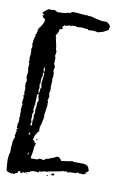

<svg xmlns="http://www.w3.org/2000/svg" viewBox="-86 -763 535 848"><g transform="rotate(10 182.0 -339.0)"><path d="M182.1 -713.9 185.5 -711.9 189 -713.9Q206.5 -710.4 223.6 -710.4H225.6L229 -708.5L230.5 -711.9Q236.8 -708.5 244.6 -708.5H254.9Q272 -702.1 305.2 -696.8H325.7Q343.3 -686.5 343.3 -675.8L339.8 -668.9Q341.3 -665.5 341.3 -663.6Q313.5 -646.5 299.8 -646.5Q299.8 -644.5 294.9 -644.5Q279.3 -647.9 272 -647.9L251.5 -646.5Q249.5 -649.4 249.5 -651.4Q248 -651.4 244.6 -649.9Q222.7 -653.3 220.2 -653.3Q209 -651.4 197.8 -651.4Q197.8 -654.8 194.3 -654.8H192.4L182.1 -653.3Q178.7 -654.8 176.8 -654.8Q176.8 -652.3 171.9 -649.9L166.5 -653.3Q160.6 -649.9 147.5 -647.9Q147.5 -649.9 145.5 -649.9Q135.3 -641.6 135.3 -637.7Q140.6 -637.7 140.6 -634.3L131.8 -628.9H129.9L126.5 -630.9Q126.5 -615.7 114.3 -599.6V-596.2L117.7 -590.8Q117.7 -588.9 116.2 -588.9Q125 -554.7 126.5 -533.7L129.9 -531.7Q128.4 -513.2 126.5 -509.3Q129.9 -503.4 129.9 -499V-490.2Q129.9 -488.8 128.4 -488.8L129.9 -484.9V-481.4L128.4 -473.1Q130.4 -473.1 135.3 -459Q131.8 -455.1 131.8 -452.1L133.3 -448.7L129.9 -441.9Q133.8 -441.9 135.3 -426.3Q133.3 -422.9 133.3 -420.9L135.3 -417.5Q133.3 -408.7 131.8 -408.7L133.3 -405.3V-389.6Q133.3 -388.2 131.8 -388.2L133.3 -384.8L131.8 -372.6L133.3 -363.8L131.8 -360.4Q133.3 -356.9 133.3 -355Q129.9 -344.2 129.9 -342.8Q131.8 -330.6 133.3 -327.1L128.4 -310.1Q131.8 -304.2 131.8 -299.8Q131.8 -297.9 129.9 -294.4L131.8 -291L125 -240.7Q125 -238.8 126.5 -235.4Q120.6 -200.7 114.3 -187L116.2 -183.6Q114.3 -180.2 114.3 -178.2L116.2 -169.4Q107.4 -165.5 107.4 -155.8H106L102.5 -157.7V-155.8L104 -152.3Q101.1 -152.3 97.2 -140.1L98.6 -136.7L95.2 -131.3V-126.5Q103 -126.5 104 -115.7Q107.9 -115.7 110.8 -114.3Q106.4 -95.2 104 -95.2L106 -91.8Q106 -84 98.6 -46.4L102.5 -44.9H125Q130.9 -44.9 137.2 -49.8H148.9L154.3 -46.4Q159.7 -47.4 166.5 -55.2Q178.7 -55.2 192.4 -64V-62L213.4 -72.8Q226.1 -72.8 233.9 -57.1Q277.3 -61.5 282.7 -65.4L287.6 -62H334.5Q358.9 -57.6 358.9 -39.6Q362.3 -39.1 362.3 -36.1Q360.4 -36.1 353.5 -25.9H352.1L348.6 -27.3V-25.9Q350.1 -22.9 350.1 -19L337.9 -15.1L327.6 -17.1L324.2 -15.1L314 -20.5Q314 -18.1 308.6 -15.1H299.8Q282.7 -15.1 265.1 -11.7V-13.7L267.1 -17.1H263.7L258.3 -13.7H252.9L249.5 -15.1Q249.5 -11.7 187 -1.5Q183.6 -1 183.6 2L180.2 0L169.9 2L166.5 0Q166.5 3.9 152.3 5.4Q149.4 3.9 147.5 3.9L144 10.7L135.3 8.8H121.6Q117.7 8.8 114.3 10.7H109.4Q109.4 16.1 86.9 19.5Q86.9 22.9 83.5 22.9H81.5L76.2 19.5Q73.7 26.4 71.3 26.4H65.9Q65.9 19.5 60.5 19.5H55.7Q55.7 31.2 43.5 31.2Q43.5 33.7 38.1 36.6L33.2 33.2L27.8 36.6Q24.4 36.6 24.4 33.2L21 34.7Q3.4 29.8 3.4 24.4Q0 -11.7 0 -20.5Q2 -55.2 6.8 -55.2L5.4 -58.6V-64Q5.4 -65.4 6.8 -65.4L5.4 -69.3Q6.3 -93.3 8.8 -93.3L6.8 -96.7Q8.3 -108.9 10.3 -108.9L8.8 -112.3Q8.8 -115.7 14.2 -115.7L12.2 -119.1V-121.1L15.6 -126.5L12.2 -131.3L15.6 -143.6Q14.2 -147 14.2 -148.9Q16.6 -148.9 19 -153.8Q15.6 -153.8 15.6 -157.7V-159.2Q15.6 -162.6 21 -162.6V-164.6Q15.6 -164.6 15.6 -169.4Q15.6 -193.8 21 -193.8L19 -197.3V-202.6Q19 -204.1 21 -204.1L19 -208V-212.9L21 -223.1Q19 -226.6 19 -228.5H21L19 -231.9Q19 -233.9 21 -237.3Q19 -246.6 19 -252.9V-256.3L22.5 -261.7L19 -263.2Q22.5 -269 22.5 -273.4L19 -280.8Q21.5 -302.7 22.5 -304.7Q19 -310.5 19 -313.5Q21.5 -313.5 24.4 -318.8Q21 -318.8 21 -322.3Q21 -323.7 22.5 -323.7L21 -327.1L22.5 -344.7Q21 -348.1 21 -350.1Q22.5 -350.1 22.5 -351.6Q19 -351.6 19 -355Q19 -356.9 21 -356.9L19 -365.7L22.5 -377.4V-379.4Q22.5 -383.8 19 -395Q20.5 -417.5 22.5 -417.5L21 -420.9V-424.3L22.5 -427.7Q19 -427.7 19 -433.1Q21 -455.1 21 -459Q17.6 -459 17.6 -462.4Q17.6 -463.9 19 -473.1L17.6 -481.4Q18.6 -499 21 -499L19 -502.4V-509.3Q19 -511.2 21 -511.2L17.6 -518.1Q21 -531.2 21 -531.7L19 -543.9Q22.5 -580.6 27.8 -580.6Q24.4 -585.9 24.4 -588.9L31.2 -592.8L29.3 -596.2V-599.6H33.2L31.2 -603V-607.9L34.7 -613.3Q33.2 -613.3 33.2 -615.2Q55.7 -640.1 55.7 -660.2Q41.5 -668 41.5 -677.2H43.5L46.9 -675.8V-679.2L38.1 -688Q49.8 -698.7 62.5 -707H79.6L90.3 -708.5L102.5 -701.7H116.2Q143.6 -701.7 148.9 -707H161.1Q161.1 -713.9 182.1 -713.9ZM90.3 -452.1Q90.3 -445.3 86.9 -445.3Q88.4 -431.2 91.8 -431.2L93.8 -439.9Q91.8 -443.4 91.8 -445.3H93.8L91.8 -448.7L93.8 -452.1ZM90.3 -429.7Q90.3 -424.3 86.9 -424.3L88.4 -415.5V-414.1Q88.4 -412.1 86.9 -412.1L88.4 -408.7Q88.4 -406.2 83.5 -403.8L85 -400.4Q85 -398.4 83.5 -386.2Q85 -382.8 85 -380.9L81.5 -374L83.5 -358.4L81.5 -346.2L83.5 -342.8Q81.5 -339.8 81.5 -335.9H83.5Q86.9 -335.9 88.4 -348.1L86.9 -351.6Q90.3 -360.4 91.8 -360.4L88.4 -379.4L93.8 -419.4L91.8 -429.7ZM78.1 -320.3V-301.3Q78.1 -299.8 76.2 -299.8Q78.1 -296.4 78.1 -294.4L76.2 -287.6L78.1 -284.2L74.7 -276.9Q74.7 -275.4 76.2 -275.4Q72.8 -258.8 72.8 -256.3Q76.2 -255.9 76.2 -252.9V-247.6L72.8 -242.2V-221.7Q72.8 -217.8 71.3 -214.8L74.7 -204.1Q73.2 -193.8 71.3 -193.8Q72.8 -190.4 72.8 -188.5H78.1Q78.1 -190.4 79.6 -193.8L78.1 -202.6Q79.6 -206.1 79.6 -208Q78.1 -210.9 78.1 -214.8Q81.5 -214.8 81.5 -218.3V-219.7L79.6 -228.5H81.5Q81.5 -230.5 79.6 -230.5L83.5 -251L81.5 -254.4Q85 -272 85 -285.6V-292.5L88.4 -297.9V-303.2H90.3Q85 -315.4 85 -331.1H83.5Q78.1 -329.1 78.1 -320.3ZM72.8 -155.8 71.3 -148.9 74.7 -147H78.1L76.2 -150.4Q78.1 -153.8 78.1 -155.8ZM110.8 -134.8H114.3V-131.3Q114.3 -127.9 110.8 -127.9Q110.8 -129.9 109.4 -129.9Q110.8 -133.3 110.8 -134.8ZM86.9 -69.3Q86.9 -65.9 81.5 -60.5V-58.6Q88.4 -60.5 88.4 -67.4V-69.3ZM211.4 3.9 214.8 8.8Q214.8 12.2 211.4 12.2H201.2V8.8Q202.6 3.9 211.4 3.9ZM182.1 15.6H187V19.5H182.1ZM90.3 21Q93.8 21.5 93.8 24.4L90.3 26.4Z"/></g></svg>

Font: Otrack
Style: Regular
Weight: 400
Designer: Sodina
Foundry: Sodina
Version: Version 2.10 June 16, 2016